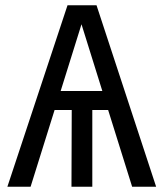

<svg xmlns="http://www.w3.org/2000/svg" viewBox="-20 -708 621 728"><path d="M481 0 390 -291H330V0H251L252 -291H187L96 0H8L236 -688H346L572 0ZM210 -363H368L289 -616Z"/></svg>

Font: FiraGO Book
Style: Regular
Weight: 350
Designer: bBox Type
Foundry: bBox Type GmbH
Version: Version 1.001;PS 001.001;hotconv 1.0.88;makeotf.lib2.5.64775